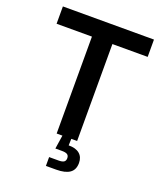

<svg xmlns="http://www.w3.org/2000/svg" viewBox="-165 -837 980 1149"><g transform="rotate(20 324.5 -262.0)"><path d="M34.7 -617.2V-727.5H614.7V-617.2H390.1V0H259.8V-617.2ZM265.6 204.1V147.9H325.2Q349.1 147.9 359.6 140.9Q370.1 133.8 370.1 117.2Q370.1 101.1 359.6 94Q349.1 86.9 325.2 86.9H283.2L299.8 -22H353V0L351.6 42Q397 41.5 421.4 62Q445.8 82.5 445.8 120.1Q445.8 163.6 417 183.8Q388.2 204.1 330.6 204.1Z"/></g></svg>

Font: Inter 20pt SemiBold
Style: Regular
Weight: 600
Version: Version 4.001;git-66647c0bb